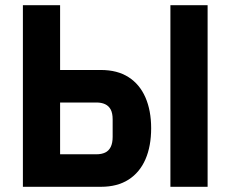

<svg xmlns="http://www.w3.org/2000/svg" viewBox="-20 -718 886 738"><path d="M68 0V-698H211V-449H368Q431 -449 474 -421.5Q517 -394 539 -343.5Q561 -293 561 -225Q561 -156 539 -105.5Q517 -55 474 -27.5Q431 0 368 0ZM211 -125H351Q370 -125 384 -131.5Q398 -138 405.5 -153Q413 -168 413 -192V-259Q413 -283 405.5 -297Q398 -311 384 -317.5Q370 -324 351 -324H211ZM635 0V-698H778V0Z"/></svg>

Font: IBM Plex Sans Condensed
Style: Bold
Weight: 700
Width: 3
Designer: Mike Abbink, Paul van der Laan, Pieter van Rosmalen
Foundry: Bold Monday
Version: Version 3.201